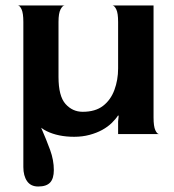

<svg xmlns="http://www.w3.org/2000/svg" viewBox="-20 -488 634 699"><path d="M119 191Q92 191 78.5 171.5Q65 152 65 120V-252Q75 -178 93 -122Q111 -66 130 -22.5Q149 21 162.5 58Q176 95 176 131Q176 162 162.5 176.5Q149 191 119 191ZM250 10Q192 10 150 -10.5Q108 -31 86.5 -81.5Q65 -132 65 -222V-408Q65 -440 58.5 -454Q52 -468 45 -468H215Q208 -468 200.5 -454Q193 -440 193 -408V-208Q193 -138 218.5 -109.5Q244 -81 281 -81Q327 -81 355 -102.5Q383 -124 396.5 -160.5Q410 -197 410 -239V-408Q410 -440 403.5 -453.5Q397 -467 390 -468H539V-60Q539 -28 545.5 -14Q552 0 559 0H410V-46L412 -66L410 -68Q401 -54 386.5 -40Q372 -26 352 -15Q332 -4 306 3Q280 10 250 10Z"/></svg>

Font: Red Rose SemiBold
Style: Regular
Weight: 600
Designer: Jaikishan Patel
Version: Version 2.000